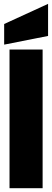

<svg xmlns="http://www.w3.org/2000/svg" viewBox="-20 -994 275 1014"><path d="M30.3 0V-732.4H205.1V0ZM2 -758.3V-867.2L233.9 -973.6V-804.2Z"/></svg>

Font: Anton SC
Style: Regular
Weight: 400
Designer: Vernon Adams
Foundry: Vernon Adams
Version: Version 2.116; ttfautohint (v1.8.4.7-5d5b)